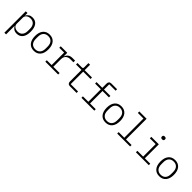

<svg xmlns="http://www.w3.org/2000/svg" viewBox="428 -2546 4545 4545"><g transform="rotate(45 2700.0 -273.5)"><path d="M107 -516H164V-434H167Q189 -476 228.5 -502Q268 -528 327 -528Q424 -528 478 -458.5Q532 -389 532 -258Q532 -127 478 -57.5Q424 12 327 12Q268 12 228.5 -14Q189 -40 167 -82H164V200H107ZM308 -39Q386 -39 428.5 -88Q471 -137 471 -222V-294Q471 -379 428.5 -428Q386 -477 308 -477Q279 -477 253 -469Q227 -461 207 -446Q187 -431 175.5 -409Q164 -387 164 -360V-156Q164 -129 175.5 -107Q187 -85 207 -70Q227 -55 253 -47Q279 -39 308 -39Z M900 12Q794 12 734.5 -59Q675 -130 675 -258Q675 -386 734.5 -457Q794 -528 900 -528Q1006 -528 1065.5 -457Q1125 -386 1125 -258Q1125 -130 1065.5 -59Q1006 12 900 12ZM900 -38Q976 -38 1020 -86Q1064 -134 1064 -226V-290Q1064 -382 1020 -430Q976 -478 900 -478Q824 -478 780 -430Q736 -382 736 -290V-226Q736 -134 780 -86Q824 -38 900 -38Z M1278 -49H1440V-467H1278V-516H1497V-398H1501Q1518 -452 1559.5 -484Q1601 -516 1669 -516H1758V-460H1652Q1582 -460 1539.5 -418.5Q1497 -377 1497 -307V-49H1707V0H1278Z M2102 0Q2060 0 2040.5 -22.5Q2021 -45 2021 -83V-467H1838V-516H1983Q2005 -516 2014 -525Q2023 -534 2023 -556V-698H2078V-516H2324V-467H2078V-49H2324V0Z M2487 -49H2669V-467H2477V-516H2669V-657Q2669 -695 2688.5 -717.5Q2708 -740 2750 -740H2940V-691H2726V-516H2940V-467H2726V-49H2917V0H2487Z M3300 12Q3194 12 3134.5 -59Q3075 -130 3075 -258Q3075 -386 3134.5 -457Q3194 -528 3300 -528Q3406 -528 3465.5 -457Q3525 -386 3525 -258Q3525 -130 3465.5 -59Q3406 12 3300 12ZM3300 -38Q3376 -38 3420 -86Q3464 -134 3464 -226V-290Q3464 -382 3420 -430Q3376 -478 3300 -478Q3224 -478 3180 -430Q3136 -382 3136 -290V-226Q3136 -134 3180 -86Q3224 -38 3300 -38Z M3684 -49H3872V-691H3684V-740H3929V-49H4116V0H3684Z M4532 -654Q4505 -654 4493.5 -665.5Q4482 -677 4482 -694V-707Q4482 -724 4493.5 -735.5Q4505 -747 4532 -747Q4559 -747 4570.5 -735.5Q4582 -724 4582 -707V-694Q4582 -677 4570.5 -665.5Q4559 -654 4532 -654ZM4310 -49H4504V-467H4310V-516H4561V-49H4742V0H4310Z M5100 12Q4994 12 4934.5 -59Q4875 -130 4875 -258Q4875 -386 4934.5 -457Q4994 -528 5100 -528Q5206 -528 5265.5 -457Q5325 -386 5325 -258Q5325 -130 5265.5 -59Q5206 12 5100 12ZM5100 -38Q5176 -38 5220 -86Q5264 -134 5264 -226V-290Q5264 -382 5220 -430Q5176 -478 5100 -478Q5024 -478 4980 -430Q4936 -382 4936 -290V-226Q4936 -134 4980 -86Q5024 -38 5100 -38Z"/></g></svg>

Font: IBM Plex Mono Light
Style: Regular
Weight: 300
Monospace: yes
Designer: Mike Abbink, Paul van der Laan, Pieter van Rosmalen
Foundry: Bold Monday
Version: Version 2.3